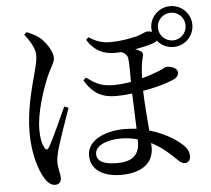

<svg xmlns="http://www.w3.org/2000/svg" viewBox="-59 -891 1117 1016"><g transform="rotate(-5 500.0 -382.5)"><path d="M807 -719C807 -759 840 -792 881 -792C922 -792 954 -759 954 -719C954 -678 922 -645 881 -645C840 -645 807 -678 807 -719ZM99 -744C122 -714 153 -671 153 -630C153 -592 137 -546 128 -509C114 -454 82 -342 82 -223C82 -111 112 -20 139 22C157 51 175 62 194 62C215 62 226 48 226 28C226 4 215 -23 215 -56C215 -74 220 -100 229 -131C242 -175 279 -281 299 -338L277 -347C253 -295 197 -169 177 -138C168 -124 159 -126 153 -140C142 -160 135 -188 135 -235C135 -329 177 -447 198 -499C224 -562 245 -583 245 -608C245 -644 208 -698 176 -723C154 -738 133 -748 113 -756ZM649 -140V-124C649 -59 612 -24 531 -24C460 -24 423 -42 423 -81C423 -132 498 -152 560 -152C590 -152 619 -148 649 -140ZM405 -489 390 -476C433 -401 486 -378 556 -378C585 -378 611 -380 641 -384L648 -196C628 -198 607 -200 585 -200C472 -200 385 -153 385 -77C385 2 455 40 546 40C656 40 719 -8 719 -91L718 -114C760 -93 801 -62 842 -21C857 -6 870 7 887 7C907 7 917 -8 917 -28C917 -55 903 -76 876 -98C845 -125 787 -160 714 -181C709 -245 702 -324 700 -393C755 -402 815 -417 857 -435C884 -445 892 -458 892 -473C892 -503 849 -509 834 -509C829 -509 818 -501 792 -490C769 -481 736 -469 700 -460C702 -502 705 -540 713 -568C719 -586 717 -596 704 -604C696 -609 687 -613 677 -616C718 -623 756 -632 780 -641C787 -644 792 -647 795 -652C815 -626 846 -610 881 -610C941 -610 990 -658 990 -719C990 -779 941 -827 881 -827C821 -827 772 -779 772 -719L774 -700C766 -703 757 -704 748 -704C738 -704 726 -694 690 -683C654 -675 609 -665 549 -665C506 -665 474 -676 436 -701L423 -688C461 -627 508 -606 572 -606L604 -607C620 -600 636 -588 637 -567C640 -542 640 -492 640 -446C614 -441 582 -437 545 -437C477 -437 445 -460 405 -489Z"/></g></svg>

Font: Noto Serif HK Medium
Style: Regular
Weight: 500
Designer: Ryoko NISHIZUKA 西塚涼子 (kana & ideographs); Frank Grießhammer (Latin, Greek & Cyrillic); Wenlong ZHANG 张文龙 (bopomofo); San
Foundry: Adobe
Version: Version 2.001;hotconv 1.1.0;makeotfexe 2.6.0